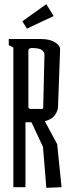

<svg xmlns="http://www.w3.org/2000/svg" viewBox="-20 -897 345 920"><path d="M186 -193 131 -311H102V0H44V-669L22 -681V-710H178Q216 -710 241.5 -695.5Q267 -681 268 -661L258 -384Q258 -369 244.5 -347.5Q231 -326 195 -316L254 -206L275 0L202 3ZM181 -375Q187 -375 187 -381L193 -634Q193 -648 180.5 -657.5Q168 -667 128 -667Q116 -663 116 -655V-383Q116 -380 119.5 -377.5Q123 -375 128 -375ZM87 -795 202 -877 237 -820 109 -760Z"/></svg>

Font: Bahianita
Style: Regular
Weight: 400
Designer: Pablo Cosgaya & Dani Raskovsky
Foundry: Pablo Cosgaya & Dani Raskovsky
Version: Version 1.008